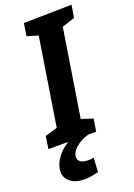

<svg xmlns="http://www.w3.org/2000/svg" viewBox="-174 -769 737 1058"><g transform="rotate(-20 195.0 -239.5)"><path d="M379 -631 304 -606 223 -95 291 -73 279 0H232Q183 15 154.5 41.5Q126 68 126 94Q126 113 141.5 123Q157 133 185 133Q200 133 217 130L213 212Q166 225 132 225Q80 225 49.5 202Q19 179 19 140Q19 105 43.5 67.5Q68 30 115 0H-1L10 -73L82 -94L163 -606L98 -626L110 -699L391 -704Z"/></g></svg>

Font: Bitter Pro
Style: Bold Italic
Weight: 700
Italic angle: -9°
Designer: Sol Matas, and Bitter project Authors
Foundry: Sol Matas
Version: Version 1.010